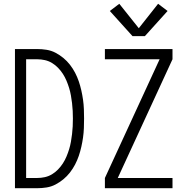

<svg xmlns="http://www.w3.org/2000/svg" viewBox="-20 -994 990 1014"><path d="M59 0V-735H176Q201 -735 226 -731Q251 -727 273 -715.5Q295 -704 314.5 -688Q334 -672 349.5 -652Q365 -632 376.5 -610Q388 -588 396 -564.5Q404 -541 409.5 -516.5Q415 -492 418.5 -467.5Q422 -443 423 -417.5Q424 -392 424 -368Q424 -343 423 -317.5Q422 -292 418.5 -267.5Q415 -243 409.5 -218.5Q404 -194 396 -170.5Q388 -147 376.5 -125Q365 -103 349.5 -83Q334 -63 314.5 -47Q295 -31 273 -19.5Q251 -8 226 -4Q201 0 176 0ZM118 -54H176Q197 -54 217 -58.5Q237 -63 254.5 -73.5Q272 -84 286.5 -99Q301 -114 312 -131Q323 -148 331 -167Q339 -186 345 -205.5Q351 -225 354.5 -245Q358 -265 360.5 -285.5Q363 -306 364 -326.5Q365 -347 365 -368Q365 -388 364 -408.5Q363 -429 360.5 -449.5Q358 -470 354.5 -490Q351 -510 345 -529.5Q339 -549 331 -568Q323 -587 312 -604Q301 -621 286.5 -636Q272 -651 254.5 -661.5Q237 -672 217 -676.5Q197 -681 176 -681H118ZM534 0V-54L823 -681H534V-735H891V-681L602 -54H891V0ZM680 -803 560 -936 610 -974 713 -845 815 -974 865 -936 745 -803Z"/></svg>

Font: Iosevka QP Light
Style: Regular
Weight: 300
Designer: Belleve Invis
Foundry: Belleve Invis
Version: Version 20.0.0; ttfautohint (v1.8.4)